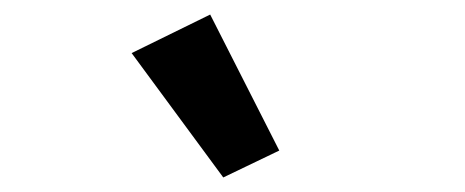

<svg xmlns="http://www.w3.org/2000/svg" viewBox="-20 -825 640 264"><path d="M161 -752 269 -805 364 -618 287 -581Z"/></svg>

Font: IBM Plex Sans Arabic SmBld
Style: Regular
Weight: 600
Designer: Mike Abbink, Paul van der Laan, Pieter van Rosmalen, Wael Morcos, Khajak Apelian
Foundry: Bold Monday
Version: Version 1.005